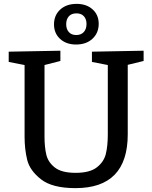

<svg xmlns="http://www.w3.org/2000/svg" viewBox="-20 -962 787 992"><path d="M722 -700V-647L640 -627V-268Q640 10 370 10Q250 10 192 -35.5Q134 -81 120.5 -136Q107 -191 107 -256V-626L25 -642V-695L292 -700V-647L210 -626V-256Q210 -201 219.5 -162Q229 -123 264 -96Q299 -69 371 -69Q444 -69 480.5 -97.5Q517 -126 527 -167.5Q537 -209 537 -268V-626L455 -642V-695ZM259 -836Q259 -883 291 -912.5Q323 -942 376 -942Q427 -942 458.5 -913.5Q490 -885 490 -839Q490 -792 458 -762Q426 -732 373 -732Q322 -732 290.5 -761Q259 -790 259 -836ZM427 -838Q427 -863 413.5 -878Q400 -893 375 -893Q349 -893 335.5 -877.5Q322 -862 322 -837Q322 -812 335.5 -796.5Q349 -781 374 -781Q399 -781 413 -796.5Q427 -812 427 -838Z"/></svg>

Font: Bitter Pro Medium
Style: Regular
Weight: 500
Designer: Sol Matas, and Bitter project Authors
Foundry: Sol Matas
Version: Version 1.010